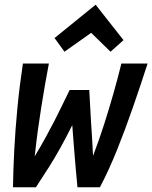

<svg xmlns="http://www.w3.org/2000/svg" viewBox="-20 -793 645 813"><path d="M35 0Q36 -74 40.5 -160Q45 -246 54 -339Q63 -432 77 -524H187Q178 -477 170 -431Q162 -385 154.5 -337.5Q147 -290 140 -239Q133 -188 127 -131Q154 -176 174.5 -213.5Q195 -251 211.5 -283Q228 -315 243 -346.5Q258 -378 275 -412H358Q360 -378 361.5 -347Q363 -316 365 -284Q367 -252 369.5 -215Q372 -178 374 -133Q401 -204 421.5 -268.5Q442 -333 460 -396Q478 -459 494 -524H605Q575 -431 542.5 -337.5Q510 -244 475.5 -158Q441 -72 403 0H308Q304 -41 300.5 -81Q297 -121 293.5 -165.5Q290 -210 286 -263Q258 -207 234.5 -165Q211 -123 187 -85Q163 -47 132 0ZM253 -574 211 -632 385 -773 503 -623 448 -574 366 -654Z"/></svg>

Font: Ubuntu Sans Mono SemiBold
Style: Italic
Weight: 600
Italic angle: -13.5°
Monospace: yes
Designer: Dalton Maag Ltd
Foundry: Dalton Maag Ltd
Version: Version 1.006